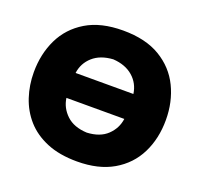

<svg xmlns="http://www.w3.org/2000/svg" viewBox="-128 -870 1068 1027"><g transform="rotate(20 406.0 -356.5)"><path d="M410 14.5Q310 14.5 238 -15.5Q166 -45.5 120.2 -97.2Q74.5 -149 52.5 -215.8Q30.5 -282.5 30.5 -355.5Q30.5 -459.5 71.2 -544Q112 -628.5 195 -678.5Q278 -728.5 404.5 -728.5Q533 -728.5 616.5 -678.2Q700 -628 741 -543.5Q782 -459 782 -356.5Q782 -250 740 -166Q698 -82 615 -33.8Q532 14.5 410 14.5ZM407 -565.5Q334.5 -561 292 -523Q249.5 -485 242 -428H571Q563 -486 520 -523.5Q477 -561 407 -565.5ZM407 -148.5Q481 -152 522.2 -191.2Q563.5 -230.5 571 -286H241.5Q249 -231 290.8 -191.5Q332.5 -152 407 -148.5Z"/></g></svg>

Font: Commissioner Flair ExtraBold
Style: Regular
Weight: 800
Designer: Kostas Bartsokas
Foundry: Kostas Bartsokas
Version: Version 1.000; ttfautohint (v1.8.3)